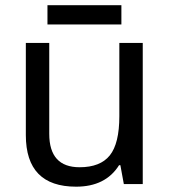

<svg xmlns="http://www.w3.org/2000/svg" viewBox="-20 -699 640 729"><path d="M450.2 0 437 -71.8H432.1Q380.9 9.8 269 9.8Q78.1 9.8 78.1 -186V-536.1H167V-190.9Q167 -64 282.2 -64Q360.8 -64 397 -109.1Q433.1 -154.3 433.1 -257.8V-536.1H522V0ZM160.2 -679.2H440.9V-606H160.2Z"/></svg>

Font: Apple Sans Adjectives
Style: Regular
Weight: 400
Monospace: yes
Foundry: Apple Sans Adjectives
Version: Version 0.01